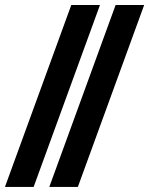

<svg xmlns="http://www.w3.org/2000/svg" viewBox="-42 -735 587 755"><path d="M151.9 0 412.6 -715.3H524.9L264.2 0ZM-22.5 0 238.3 -715.3H351.1L90.3 0Z"/></svg>

Font: Elstob 6pt
Style: Italic
Weight: 700
Italic angle: -20°
Designer: Peter S. Baker
Version: Version 1.015